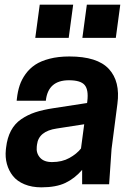

<svg xmlns="http://www.w3.org/2000/svg" viewBox="-20 -783 578 816"><path d="M291 -763.2 272 -622.1H129.9L148.9 -763.2ZM491.2 -763.2 472.2 -622.1H330.1L349.1 -763.2ZM329.1 0V-61Q297.4 -24.4 257.8 -5.6Q218.3 13.2 155.8 13.2Q115.2 13.2 84 0.2Q52.7 -12.7 34.9 -35.2Q17.1 -57.6 9.3 -86.2Q1.5 -114.7 4.9 -147L5.9 -155.8Q10.7 -197.3 26.6 -227.3Q42.5 -257.3 69.8 -276.1Q97.2 -294.9 129.6 -305.7Q162.1 -316.4 207 -323.2L350.1 -345.2L351.1 -353Q356.9 -401.4 339.8 -421.6Q322.8 -441.9 272.9 -441.9Q184.1 -441.9 174.8 -355H50.8L51.8 -363.8Q55.2 -394.5 63.5 -419.7Q71.8 -444.8 88.6 -468.3Q105.5 -491.7 129.6 -507.8Q153.8 -523.9 190.7 -533.4Q227.5 -543 274.9 -543Q393.6 -543 442.6 -490Q491.7 -437 479 -341.8L454.1 -149.9L443.8 0ZM201.2 -94.2Q243.7 -94.2 274.9 -111.6Q306.2 -128.9 324.2 -151.9L337.9 -254.9L221.2 -236.8Q144 -225.6 137.2 -168L136.2 -159.2Q133.3 -132.3 149.9 -113.3Q166.5 -94.2 201.2 -94.2Z"/></svg>

Font: Cooper Hewitt
Style: Semibold Italic
Weight: 710
Designer: Village Type and Design LLC
Foundry: Cooper Hewitt Smithsonian Design Museum
Version: 1.000